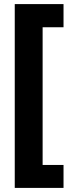

<svg xmlns="http://www.w3.org/2000/svg" viewBox="-20 -751 351 937"><path d="M290 166H52V-731H290V-618H188V54H290Z"/></svg>

Font: Noto Sans Lao UI Cond ExtBd
Style: Regular
Weight: 800
Width: 3
Designer: Monotype Design Team
Foundry: Monotype Imaging Inc.
Version: Version 2.000; ttfautohint (v1.8.4.7-5d5b)